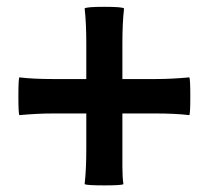

<svg xmlns="http://www.w3.org/2000/svg" viewBox="-20 -649 615 566"><path d="M287.1 -102.5Q233.4 -102.5 229.5 -106.4Q234.4 -148.4 234.4 -210V-314.5H135.7Q90.8 -314.5 37.1 -309.6Q34.2 -313.5 34.2 -365.2Q34.2 -417 37.1 -420.9Q78.1 -416 135.7 -416H234.4V-520.5Q234.4 -582 229.5 -624Q233.4 -628.9 288.1 -628.9Q341.8 -628.9 345.7 -624Q340.8 -582 340.8 -520.5V-416H439.5Q484.4 -416 538.1 -420.9Q541 -417 541 -365.2Q541 -313.5 538.1 -309.6Q497.1 -314.5 439.5 -314.5H340.8V-210V-158.2Q340.8 -126 343.8 -106.4Q341.8 -102.5 287.1 -102.5Z"/></svg>

Font: Bpmf GenSeki Gothic B
Style: B
Weight: 700
Foundry: But Ko
Version: Version 1.320